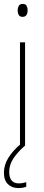

<svg xmlns="http://www.w3.org/2000/svg" viewBox="-21 -743 227 980"><path d="M95 -723Q110 -723 115 -713Q120 -703 120 -691Q120 -676 114 -666.5Q108 -657 94 -657Q80 -657 74.5 -667Q69 -677 69 -690Q69 -702 74.5 -712.5Q80 -723 95 -723ZM107 -527V0H81V-527ZM26 134Q26 193 75 193Q85 193 96 191Q107 189 113 187V210Q106 213 95.5 215Q85 217 73 217Q40 217 19.5 197Q-1 177 -1 138Q-1 99 22 62Q45 25 87 -10L107 0Q69 33 47.5 65.5Q26 98 26 134Z"/></svg>

Font: Noto Sans Gurmukhi UI Condensed Thin
Style: Regular
Weight: 100
Width: 3
Designer: Jelle Bosma - Monotype Design Team
Foundry: Monotype Imaging Inc.
Version: Version 2.004; ttfautohint (v1.8.4.7-5d5b)